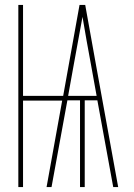

<svg xmlns="http://www.w3.org/2000/svg" viewBox="-20 -755 540 775"><path d="M54 0V-735H73V-368H235L301 -735H324L368 -490L457 0H437L373 -350H322V0H303V-350H252L188 0H168L231 -349H73V0ZM255 -368H370L348 -490Q339 -539 330 -588.5Q321 -638 313 -687Q304 -638 295 -588.5Q286 -539 277 -490Z"/></svg>

Font: Iosevka SS18 Thin
Style: Regular
Weight: 100
Monospace: yes
Designer: Belleve Invis
Foundry: Belleve Invis
Version: Version 25.1.1; ttfautohint (v1.8.4)